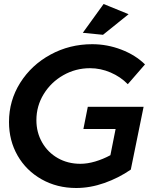

<svg xmlns="http://www.w3.org/2000/svg" viewBox="-20 -930 799 960"><path d="M634 -82Q573 -40 502 -15Q431 10 361 10Q265 10 188 -33.5Q111 -77 68 -152Q25 -227 25 -320Q25 -427 81 -516Q137 -605 232.5 -657Q328 -709 441 -709Q516 -709 586.5 -682Q657 -655 705 -608L619 -509Q583 -546 533 -567.5Q483 -589 430 -589Q358 -589 296.5 -554Q235 -519 198.5 -459.5Q162 -400 162 -329Q162 -268 190.5 -218Q219 -168 269 -139.5Q319 -111 382 -111Q417 -111 456 -122.5Q495 -134 532 -154L558 -285H397L419 -396H698ZM495 -756 394 -766 498 -910 623 -859Z"/></svg>

Font: Argentum Sans Medium
Style: Italic
Weight: 500
Italic angle: -11°
Designer: Julieta Ulanovsky (font), Cristiano Sobral (main changes and remaster)
Foundry: Julieta Ulanovsky (font), Cristiano Sobral (main changes and remaster)
Version: Version 2.007;June 15, 2022;FontCreator 14.0.0.2814 64-bit; 